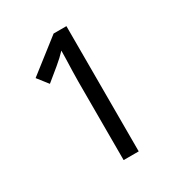

<svg xmlns="http://www.w3.org/2000/svg" viewBox="-169 -831 889 948"><g transform="rotate(-30 275.5 -357.0)"><path d="M261 0V-446Q261 -474 262 -506.5Q263 -539 264 -569.5Q265 -600 265 -622Q249 -605 237.5 -594.5Q226 -584 206 -567L134 -508L87 -568L274 -714H347V0Z"/></g></svg>

Font: loriya05
Style: Book
Weight: 400
Designer: Jelle Bosma - Monotype Design Team
Foundry: Monotype Imaging Inc.
Version: Version 2.003